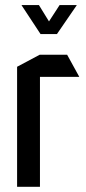

<svg xmlns="http://www.w3.org/2000/svg" viewBox="-20 -719 332 739"><path d="M45.8 0V-462L132.8 -508.3H133.8V0ZM133.8 -423.1V-508.3H238.4L284.7 -424.1V-423.1ZM136.1 -587.8 63.2 -698.5V-699.5H129.8L193.3 -596.4ZM136.9 -587.8 209.4 -699.5H275.1V-698.5L199.1 -587.8Z"/></svg>

Font: Foldit Thin
Style: Regular
Weight: 100
Designer: Sophia Tai
Foundry: Sophia Tai
Version: Version 1.003